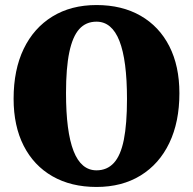

<svg xmlns="http://www.w3.org/2000/svg" viewBox="-20 -726 766 762"><path d="M363 16Q262 16 188 -26.5Q114 -69 74 -147.5Q34 -226 34 -334Q34 -449 74 -532Q114 -615 188 -660.5Q262 -706 363 -706Q464 -706 538 -663.5Q612 -621 652 -542.5Q692 -464 692 -356Q692 -242 652 -158.5Q612 -75 538 -29.5Q464 16 363 16ZM363 -50Q405 -50 432 -79.5Q459 -109 471.5 -171.5Q484 -234 484 -333Q484 -487 454 -563.5Q424 -640 363 -640Q321 -640 294.5 -610.5Q268 -581 255 -518.5Q242 -456 242 -357Q242 -203 272 -126.5Q302 -50 363 -50Z"/></svg>

Font: Platypi Light ExtraBold
Style: Regular
Weight: 800
Version: Version 1.200